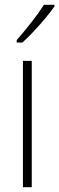

<svg xmlns="http://www.w3.org/2000/svg" viewBox="-20 -784 248 804"><path d="M113 0H76V-529H113ZM208 -757Q192 -734 168.5 -706Q145 -678 120 -651.5Q95 -625 74 -606H50V-616Q82 -653 111.5 -690.5Q141 -728 164 -764H208Z"/></svg>

Font: Noto Sans Khmer Condensed ExtraLight
Style: Regular
Weight: 200
Width: 3
Designer: Danh Hong and the Monotype Design Team
Foundry: Monotype Imaging Inc.
Version: Version 2.004; ttfautohint (v1.8.4.7-5d5b)